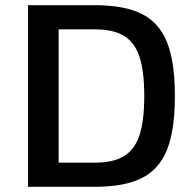

<svg xmlns="http://www.w3.org/2000/svg" viewBox="-20 -720 748 740"><path d="M88 -700H345Q460 -700 527 -666Q594 -632 624 -556.5Q654 -481 654 -350Q654 -219 624 -143.5Q594 -68 527 -34Q460 0 345 0H88ZM345 -93Q416 -93 457.5 -118Q499 -143 517.5 -198.5Q536 -254 536 -350Q536 -446 517.5 -501.5Q499 -557 457.5 -582Q416 -607 345 -607H206V-93Z"/></svg>

Font: KoHo SemiBold
Style: Regular
Weight: 600
Designer: Cadson Demak & Katatrad Team
Foundry: Cadson Demak Co.,Ltd.
Version: Version 1.000; ttfautohint (v1.6)